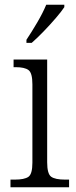

<svg xmlns="http://www.w3.org/2000/svg" viewBox="-20 -786 320 806"><path d="M24 0V-32H42Q82 -32 99 -43.5Q116 -55 116 -103V-432Q116 -480 99.5 -492Q83 -504 46 -504H37V-536H178V-105Q178 -56 195 -44Q212 -32 253 -32H270V0ZM91 -619Q113 -652 136.5 -692Q160 -732 174 -766H250V-756Q239 -739 215 -711Q191 -683 163.5 -654.5Q136 -626 113 -606H91Z"/></svg>

Font: Noto Serif Ethiopic SemiCondensed Light
Style: Regular
Weight: 300
Width: 4
Designer: Monotype Design Team
Foundry: Monotype Imaging Inc.
Version: Version 2.102; ttfautohint (v1.8.4.7-5d5b)